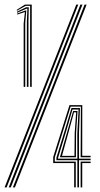

<svg xmlns="http://www.w3.org/2000/svg" viewBox="-50 -820 437 840"><path d="M81.8 -440V-794.2H61.8L24 -772.8L23.5 -777.2L59.2 -800H88.8V-440ZM53.5 -440V-717L59 -766.8H57.2L25.2 -756.2L25 -760.8L61.5 -774.2H65L60.5 -721.5V-440ZM67.5 -440V-726L69.8 -782H66.5L24.8 -764.2L24.2 -768.8L64.2 -788.2H75.8L74.5 -730.5V-440ZM-12 0 301.8 -800H310.8L-2.8 0ZM-30 0 283.8 -800H292.5L-21 0ZM6.2 0 320 -800H329L15.2 0ZM274.5 0V-106.5H182.8V-132.8L254 -360H310L309.8 -138.5H346.5V-132H302.8L303.8 -353.5H259L189.8 -131.5V-113H281.5V0ZM302.8 0V-113H346.5V-106.5H309.8V0ZM288.5 0V-119.2H196.8V-130.2L237.2 -262L262.8 -347.5L299.8 -347.2L295.5 -238.2V-125.8H346.5V-119.2H295.5V0ZM204 -125.8H288.5L288.2 -234L293.8 -340.8H267L242.8 -257.2L204 -129.2ZM212 -132 247.2 -254 270 -334.5H289.2L282.8 -238L282.2 -132ZM221.2 -138.2H275.8L276.8 -238L283.2 -328.5H273.8L251.2 -246.5Z"/></svg>

Font: Big Shoulders Inline Display Thin Light
Style: Regular
Weight: 300
Version: Version 2.002